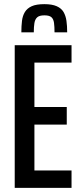

<svg xmlns="http://www.w3.org/2000/svg" viewBox="-20 -906 394 926"><path d="M51 0V-688H325V-604H146V-390H302V-305H146V-84H325V0ZM194 -886Q231 -886 253.5 -876Q276 -866 286.5 -848Q297 -830 300.5 -805.5Q304 -781 304 -750H243Q243 -777 240.5 -795.5Q238 -814 228 -823Q218 -832 194 -832Q170 -832 159.5 -822.5Q149 -813 146 -795Q143 -777 143 -750H83Q83 -780 86 -805Q89 -830 100 -848Q111 -866 133 -876Q155 -886 194 -886Z"/></svg>

Font: Saira ExtraCondensed SemiBold
Style: Regular
Weight: 600
Width: 2
Designer: Hector Gatti with collaboration of the Omnibus-Type team
Foundry: Omnibus-Type
Version: Version 1.101